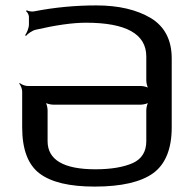

<svg xmlns="http://www.w3.org/2000/svg" viewBox="-20 -680 721 710"><path d="M62 -342V-209C62 -127 84 -70 127 -38C170 -6 237 10 330 10C429 10 502 -7 547 -40C592 -73 615 -130 615 -209V-464C615 -532 589 -582 538 -613C486 -644 419 -660 336 -660C260 -660 183 -653 106 -638C98 -636 83 -639 79 -642L76 -639C81 -636 87 -625 87 -618V-590C87 -576 79 -558 73 -550L76 -547C82 -555 99 -567 112 -570C186 -587 248 -596 298 -596C447 -596 521 -554 521 -471V-382C521 -373 525 -356 530 -351L532 -353C527 -358 510 -362 501 -362H82C73 -362 58 -368 53 -373L51 -371C56 -366 62 -351 62 -342ZM176 -293H501C510 -293 527 -297 532 -302L530 -304C525 -299 521 -282 521 -273V-158C521 -119 504 -92 471 -77C437 -62 391 -54 333 -54C215 -54 156 -89 156 -158V-273C156 -282 152 -299 147 -304L145 -302C150 -297 167 -293 176 -293Z"/></svg>

Font: Gamestation Storm
Style: Regular
Weight: 400
Designer: Jonas Hecksher
Foundry: Jonas Hecksher, Playtypeª, e-types AS
Version: Version 1.003